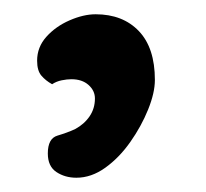

<svg xmlns="http://www.w3.org/2000/svg" viewBox="-20 -118 288 269"><path d="M197 -6Q197 12 187.5 35.5Q178 59 162.5 81Q147 103 127.5 117Q108 131 87 131Q71 131 59 123Q47 115 47 97Q47 76 60.5 72Q74 68 85 63Q98 56 105.5 45Q113 34 113 20Q113 9 104 1Q95 -7 80 -7Q74 -7 66.5 -5.5Q59 -4 53 0Q44 -5 38 -12Q32 -19 32 -33Q32 -52 45 -66.5Q58 -81 77.5 -89.5Q97 -98 114 -98Q152 -98 174.5 -74.5Q197 -51 197 -6Z"/></svg>

Font: Quicksand Light SemiBold
Style: Regular
Weight: 600
Version: Version 3.004